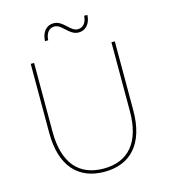

<svg xmlns="http://www.w3.org/2000/svg" viewBox="-128 -991 962 1094"><g transform="rotate(-15 353.0 -443.5)"><path d="M353 3C506 3 601 -95 601 -293V-700H581V-294C581 -109 498 -16 353 -16C208 -16 125 -109 125 -294V-700H105V-293C105 -95 200 3 353 3ZM416 -802C459 -802 487 -836 489 -886H470C468 -847 448 -821 416 -821C371 -821 347 -890 290 -890C247 -890 219 -856 217 -804H236C238 -845 258 -871 290 -871C335 -871 359 -802 416 -802Z"/></g></svg>

Font: Chess Sans Thin
Style: Regular
Weight: 100
Designer: Wolf Bōese
Foundry: Wolf Bōese
Version: Version 7.223;Glyphs 3.3 (3306)